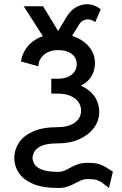

<svg xmlns="http://www.w3.org/2000/svg" viewBox="-20 -681 588 925"><path d="M277.8 -502 189.9 -501.5 94.2 -650.9H187.5ZM399.4 -660.6Q418.5 -660.6 433.3 -654.5Q448.2 -648.4 456.8 -642.3Q465.3 -636.2 465.3 -636.2L439 -574.7Q439 -574.7 428.2 -581.1Q417.5 -587.4 401.4 -587.4Q389.2 -587.4 377.9 -580.6Q366.7 -573.7 359.4 -560.5L323.2 -501.5L243.7 -504.4L295.4 -590.8Q316.9 -628.9 344 -644.8Q371.1 -660.6 399.4 -660.6ZM258.8 9.8Q205.1 9.8 179 22.2Q152.8 34.7 144.8 51.3Q136.7 67.9 136.7 80.1Q136.7 92.3 144.8 107.9Q152.8 123.5 179 135Q205.1 146.5 258.8 147Q277.3 147 292 140.4Q306.6 133.8 321.8 125.2Q336.9 116.7 356.2 110.1Q375.5 103.5 402.8 103.5Q437 103.5 456.8 109.6Q476.6 115.7 491.2 125.2Q505.9 134.8 523.9 146L504.9 224.6Q485.4 210 473.4 200.4Q461.4 190.9 446.5 186.3Q431.6 181.6 402.8 181.6Q384.8 181.6 369.9 188.2Q355 194.8 339.8 203.1Q324.7 211.4 305.4 218Q286.1 224.6 258.8 224.6Q185.5 224.6 139.2 204.8Q92.8 185.1 70.8 152.1Q48.8 119.1 48.8 80.1Q48.8 41 70.8 7.1Q92.8 -26.9 139.2 -47.6Q185.5 -68.4 258.8 -68.4Q293.9 -68.4 319.1 -78.6Q344.2 -88.9 357.4 -106.7Q370.6 -124.5 370.6 -147.9Q370.6 -171.4 357.4 -189.9Q344.2 -208.5 319.1 -219.2Q293.9 -230 258.8 -230Q240.7 -230 233.9 -230Q227.1 -230 227.1 -230V-301.8Q227.1 -301.8 234.1 -301.8Q241.2 -301.8 258.8 -301.8Q288.6 -301.8 308.6 -311Q328.6 -320.3 339.1 -336.2Q349.6 -352.1 349.6 -372.1Q349.6 -392.1 339.1 -407.2Q328.6 -422.4 308.6 -430.9Q288.6 -439.5 258.8 -439.5Q229.5 -439.5 208.5 -428.5Q187.5 -417.5 176.3 -399.7Q165 -381.8 165 -361.8L81.1 -384.8Q86.4 -421.4 108.4 -451.4Q130.4 -481.4 168.5 -499.5Q206.5 -517.6 258.8 -517.6Q311.5 -517.6 351.8 -498.8Q392.1 -480 414.8 -448.2Q437.5 -416.5 437.5 -377.9Q437.5 -356 430.7 -335.4Q423.8 -314.9 408.9 -297.9Q394 -280.8 369.6 -268.1Q400.4 -254.4 419.9 -234.9Q439.5 -215.3 448.7 -191.7Q458 -168 458 -141.6Q458 -99.6 432.6 -65.2Q407.2 -30.8 362.3 -10.5Q317.4 9.8 258.8 9.8Z"/></svg>

Font: Giphurs
Style: Regular
Weight: 400
Version: Version 2.010